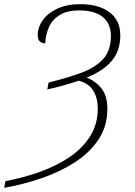

<svg xmlns="http://www.w3.org/2000/svg" viewBox="-34 -744 648 921"><path d="M-8 125Q81 108 161 79Q241 50 302.5 7.5Q364 -35 399.5 -92.5Q435 -150 435 -223Q435 -274 413.5 -309Q392 -344 344 -357Q309 -345 269.5 -334Q230 -323 193 -315L199 -348Q288 -370 355 -394.5Q422 -419 460 -460Q498 -501 498 -571Q498 -630 459.5 -662Q421 -694 346 -694Q287 -694 251.5 -671.5Q216 -649 200.5 -613.5Q185 -578 183 -536Q169 -536 158 -544.5Q147 -553 147 -577Q147 -613 170.5 -646.5Q194 -680 240 -702Q286 -724 351 -724Q439 -724 491 -685.5Q543 -647 543 -574Q543 -501 502.5 -452.5Q462 -404 382 -372Q429 -352 455 -317Q481 -282 481 -222Q481 -139 439 -75.5Q397 -12 326 34Q255 80 166.5 110.5Q78 141 -14 157Z"/></svg>

Font: Noto Serif ExtraLight
Style: Italic
Weight: 200
Italic angle: -12°
Designer: Monotype Design Team
Foundry: Monotype Imaging Inc.
Version: Version 2.014; ttfautohint (v1.8.4.7-5d5b)